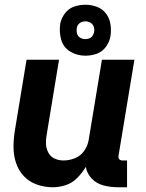

<svg xmlns="http://www.w3.org/2000/svg" viewBox="-20 -782 616 810"><path d="M202 8Q230 8 257.5 -1Q285 -10 306 -31.5Q327 -53 342 -78Q347 -49 367.5 -28Q388 -7 417.5 0.5Q447 8 478 8H516V-105H496Q491 -105 486.5 -107.5Q482 -110 480.5 -115Q479 -120 480 -125L547 -530H410L354 -191Q350 -167 335 -145.5Q320 -124 296 -114.5Q272 -105 248 -105Q228 -105 210.5 -113Q193 -121 184 -138Q175 -155 174 -174.5Q173 -194 177 -214L229 -530H92L43 -233Q37 -197 37 -162Q37 -127 47.5 -95Q58 -63 80.5 -39Q103 -15 135.5 -3.5Q168 8 202 8ZM340 -547Q364 -547 387.5 -555Q411 -563 426.5 -584Q442 -605 446 -629Q450 -655 446 -680Q442 -705 427.5 -724.5Q413 -744 389.5 -753Q366 -762 340 -762Q316 -762 292.5 -754Q269 -746 253.5 -725Q238 -704 234 -681Q229 -646 238.5 -613.5Q248 -581 277 -564Q306 -547 340 -547ZM340 -617Q328 -617 318 -623Q308 -629 305 -640.5Q302 -652 304 -664Q305 -672 310.5 -679Q316 -686 324 -689Q332 -692 340 -692Q352 -692 362 -686Q372 -680 375.5 -669Q379 -658 377 -646Q375 -638 370 -630.5Q365 -623 356.5 -620Q348 -617 340 -617Z"/></svg>

Font: Iosevka Sparkle Extrabold
Style: Italic
Weight: 800
Italic angle: -9°
Designer: Belleve Invis
Foundry: Belleve Invis
Version: Version 4.5.0; ttfautohint (v1.8.3)